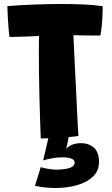

<svg xmlns="http://www.w3.org/2000/svg" viewBox="-20 -686 560 961"><path d="M257.5 255Q218 255 190.2 250.5Q162.5 246 155 244L184 150.5Q195.5 155 220.2 159Q245 163 258.5 163Q304 163 328.8 154.5Q353.5 146 353.5 128.5Q353.5 113.5 336.5 107.5Q319.5 101.5 293.5 101.5Q265.5 101.5 237.5 106.8Q209.5 112 196 117L222 6Q199.5 7 184 7Q182.5 -29.5 180.8 -82.5Q179 -135.5 177.5 -195.8Q176 -256 175.2 -316Q174.5 -376 174.5 -426Q174.5 -449.5 174.8 -469.8Q175 -490 175.5 -506.5Q142.5 -504 103.5 -502.8Q64.5 -501.5 28 -501Q25.5 -513 23.5 -535.8Q21.5 -558.5 20 -583.8Q18.5 -609 17.8 -629Q17 -649 17 -655.5Q73 -660 144 -663Q215 -666 288 -666Q343.5 -666 396.8 -663.8Q450 -661.5 494 -655Q494 -608 490.5 -567.8Q487 -527.5 482 -508Q470 -508 445.2 -508.2Q420.5 -508.5 393.5 -508.8Q366.5 -509 347.5 -510Q348.5 -488.5 350.5 -444.5Q352.5 -400.5 355.2 -345Q358 -289.5 360.8 -232Q363.5 -174.5 366 -124.8Q368.5 -75 370.2 -42.5Q372 -10 372.5 -5.5Q354 -2.5 324 0L311.5 59.5Q320 47.5 339.8 39Q359.5 30.5 385 30.5Q424.5 30.5 450 53Q475.5 75.5 475.5 124.5Q475.5 169.5 445 198.2Q414.5 227 364.8 241Q315 255 257.5 255Z"/></svg>

Font: Grandstander ExtraBold
Style: Regular
Weight: 800
Designer: Tyler Finck
Foundry: Etcetera Type Co
Version: Version 1.200; ttfautohint (v1.8.3)